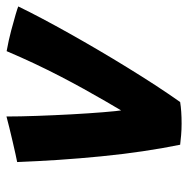

<svg xmlns="http://www.w3.org/2000/svg" viewBox="-14 -572 581 593"><g transform="rotate(-90 276.5 -275.5)"><path d="M415 -545.5Q448.9 -539.4 478.6 -531.5Q508.4 -523.6 528.7 -517.6Q549 -511.5 553.1 -509.6Q537 -476.2 515.9 -436.4Q494.8 -396.5 470.2 -352.6Q445.6 -308.8 419 -263.4Q392.4 -218 364.9 -173.4Q337.5 -128.8 310.4 -87.1Q283.2 -45.5 257.9 -9.6Q230.1 -5.1 191.5 -5.1Q172.9 -5.1 155.5 -6.6Q138.1 -8 126 -9.6Q114.8 -64 105.7 -126.1Q96.6 -188.1 90.1 -253.9Q83.6 -319.6 79.2 -385.5Q74.9 -451.4 72.5 -513Q79.9 -514.4 97.4 -518.2Q114.9 -522 136.5 -527.1Q158.1 -532.1 178.8 -537.2Q199.4 -542.4 213.2 -546Q213.2 -505.1 215.1 -451.6Q217 -398.1 219.9 -344.4Q222.9 -290.6 226.4 -247.5Q229.9 -204.4 233 -183.9L225.9 -181.5Q242.6 -209.8 260.9 -241.2Q279.2 -272.6 298.4 -307.4Q317.6 -342.1 337.3 -380.1Q357 -418.1 376.6 -459.6Q396.1 -501 415 -545.5Z"/></g></svg>

Font: Grandstander Thin
Style: Italic
Weight: 100
Italic angle: -15°
Designer: Tyler Finck
Foundry: Etcetera Type Co
Version: Version 1.200